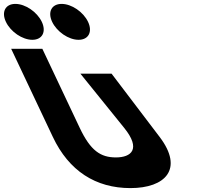

<svg xmlns="http://www.w3.org/2000/svg" viewBox="-334 -965 1033 984"><path d="M-255.2 -945C-306.2 -945 -327.9 -904 -303.7 -853C-279.6 -802 -219.3 -761 -168.3 -761C-117.3 -761 -95.6 -802 -119.7 -853C-143.9 -904 -204.2 -945 -255.2 -945ZM-18.2 -945C-69.2 -945 -90.9 -904 -66.7 -853C-42.6 -802 17.7 -761 68.7 -761C119.7 -761 141.4 -802 117.3 -853C93.1 -904 32.8 -945 -18.2 -945ZM237.8 -587.5H78L302.5 -309.5C390.6 -200.5 338.3 -158.2 260.1 -158.2C181.9 -158.2 130.2 -192.2 74.7 -309.5L-117 -715H-276.8L-63 -262.8C19 -89.4 156 -1 334.5 -1C513 -1 609.1 -98.6 484.4 -262.8Z"/></svg>

Font: Hussar
Style: BdOpOblFive
Weight: 700
Foundry: Cannot Into Space Fonts
Version: Version 2.00